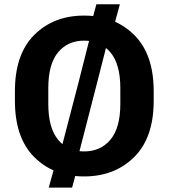

<svg xmlns="http://www.w3.org/2000/svg" viewBox="-20 -797 775 883"><path d="M48.6 -333.3Q48.6 -163.3 137.6 -74.5Q226.6 14.4 366.9 14.4Q507.1 14.4 596.9 -74.5Q686.8 -163.3 686.8 -333.3V-377.7Q686.8 -547.6 596.9 -636.5Q507.1 -725.3 366.9 -725.3Q226.6 -725.3 137.6 -636.5Q48.6 -547.6 48.6 -377.7ZM202.1 -319.6V-391.1Q202.1 -502 246.8 -556Q291.5 -610.1 366.9 -610.1Q442.6 -610.1 488 -556Q533.4 -502 533.4 -391.1V-319.6Q533.4 -209 488 -154.8Q442.6 -100.6 366.9 -100.6Q291.5 -100.6 246.8 -154.8Q202.1 -209 202.1 -319.6ZM204.1 65.9H311.5L332.5 -11.7L322.8 -13.7L417 -379.4L339.8 -412.6L239.3 -26.9L230.5 -29.3ZM423.3 -777.3 402.3 -700.2 412.1 -697.8 339.8 -412.6 417 -379.4 495.1 -684.6 505.4 -682.6 531.2 -777.3Z"/></svg>

Font: Roboto Flex
Style: Regular
Weight: 400
Designer: Berlow after Robertson
Foundry: Google
Version: Version 3.200;gftools[0.9.32]